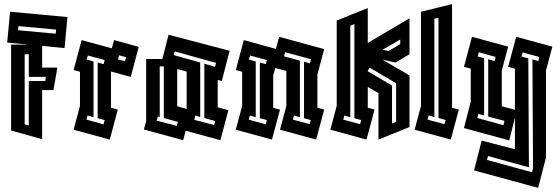

<svg xmlns="http://www.w3.org/2000/svg" viewBox="-20 -679 2722 934"><path d="M15 -472 29 -622 308 -596 294 -445 185 -456V-350H259L240 -241H185V-2L34 -44V-462H118ZM68 -532 251 -515 253 -535 70 -552ZM100 -74 120 -69V-285H200L203 -305H120V-415H100Z M338 -48 369 -164V-330L338 -338L377 -484L524 -444L535 -484L575 -473V-474V-473L655 -451L616 -305L520 -331V-155L553 -146L514 0ZM554 -390 588 -381 593 -401 559 -410ZM435 -109 406 -117 401 -97 484 -74 489 -95 455 -104V-375L484 -367L489 -387L407 -409L402 -389L435 -380Z M871 3 680 -49 691 -90V-392H770L800 -510L1097 -432L1059 -285L1039 -290V-157L1091 -143L1052 3L883 -43ZM954 -375V-110L930 -117L925 -96L1022 -71L1027 -90L974 -105V-369L1026 -354L1031 -373L830 -429L825 -411ZM777 -105V-356H757V-110L748 -113L742 -92L840 -67L845 -86ZM842 -162 888 -149V-150V-331L842 -343Z M1127 -48 1158 -164V-330L1127 -338L1166 -484L1322 -441L1338 -500L1557 -440L1524 -316V-155L1557 -146L1518 0L1342 -48L1373 -164V-334L1319 -348L1309 -312V-155L1342 -146L1303 0ZM1439 -109 1410 -117 1405 -97 1487 -75 1492 -95 1459 -104V-379L1488 -371L1493 -391L1367 -425L1362 -405L1439 -384ZM1224 -109 1195 -117 1190 -97 1273 -74 1278 -95 1244 -104V-375L1273 -367L1278 -387L1196 -409L1191 -389L1224 -380Z M1587 -48 1618 -164V-579L1769 -640V-470L1972 -590V-415L1904 -375L1840 -389L1972 -312V-61L1821 0V-226L1769 -256V-155L1802 -146L1763 0ZM1684 -109 1655 -117 1650 -97 1732 -75 1737 -95 1704 -104V-562L1684 -554ZM1841 -437 1870 -431 1927 -464V-487ZM1768 -333 1887 -263V-78L1907 -86V-274L1778 -350Z M1997 -48 2028 -164V-622L2179 -659V-155L2212 -146L2173 0ZM2113 -593 2093 -588V-109L2065 -118L2060 -97L2142 -75L2148 -95L2113 -105Z M2237 -56 2270 -185V-345L2237 -354L2276 -500L2452 -452L2421 -336V-162L2485 -145V-345L2452 -354L2491 -500L2667 -452L2636 -336V87L2598 235L2286 150L2323 5L2485 47V-107L2457 4ZM2355 -391 2386 -382 2391 -402 2309 -425 2304 -404 2335 -396V-117L2307 -125L2302 -105L2429 -70L2434 -91L2355 -112ZM2349 99 2568 159 2573 140 2570 -390 2599 -382 2603 -402 2522 -424 2517 -404 2550 -395 2553 135 2354 80Z"/></svg>

Font: Blaka Hollow
Style: Regular
Weight: 400
Designer: Mohamed Gaber
Foundry: Kief Type Foundry
Version: Version 1.003; ttfautohint (v1.8.4.7-5d5b)